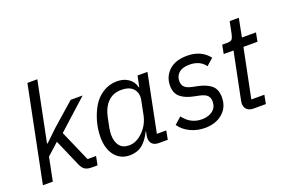

<svg xmlns="http://www.w3.org/2000/svg" viewBox="-98 -1064 2072 1400"><g transform="rotate(-20 938.5 -364.0)"><path d="M36 0 185 -740H262L168 -275H173L265 -363L439 -516H532L302 -308L407 -68H473L460 0H416Q382 0 363 -12Q344 -24 331 -54L240 -263L149 -181L113 0Z M1005 0H936Q903 0 886 -16.5Q869 -33 869 -62Q869 -74 872 -89L877 -112H874Q842 -47 803 -17.5Q764 12 707 12Q636 12 593 -41Q550 -94 550 -185Q550 -244 566 -303Q582 -362 611.5 -413Q641 -464 691 -496Q741 -528 802 -528Q851 -528 888.5 -503.5Q926 -479 937 -432H941L958 -516H1035L945 -68H1018ZM728 -58Q785 -58 836 -109Q887 -160 901 -233L922 -338Q932 -389 903.5 -423.5Q875 -458 809 -458Q746 -458 705 -417Q664 -376 649 -301L634 -226Q629 -198 629 -175Q629 -122 653.5 -90Q678 -58 728 -58Z M1291 12Q1231 12 1178.5 -13Q1126 -38 1096 -82L1149 -129Q1204 -55 1291 -55Q1343 -55 1375.5 -80.5Q1408 -106 1408 -152Q1408 -180 1391.5 -197.5Q1375 -215 1332 -224L1293 -232Q1227 -245 1191 -275.5Q1155 -306 1155 -365Q1155 -434 1204.5 -481Q1254 -528 1346 -528Q1454 -528 1514 -452L1461 -405Q1421 -461 1340 -461Q1286 -461 1258 -437Q1230 -413 1230 -372Q1230 -344 1246.5 -327Q1263 -310 1305 -301L1344 -293Q1412 -279 1447 -248.5Q1482 -218 1482 -157Q1482 -80 1428.5 -34Q1375 12 1291 12Z M1766 0H1672Q1638 0 1620 -17Q1602 -34 1602 -63Q1602 -72 1605 -87L1678 -448H1602L1615 -516H1654Q1681 -516 1690.5 -526.5Q1700 -537 1706 -565L1725 -659H1796L1768 -516H1877L1864 -448H1755L1678 -68H1779Z"/></g></svg>

Font: Aneliza
Style: Italic
Weight: 400
Italic angle: -11.31°
Designer: Mike Abbink, Paul van der Laan, Pieter van Rosmalen
Foundry: Bold Monday
Version: Version 3.0